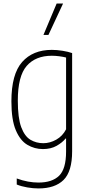

<svg xmlns="http://www.w3.org/2000/svg" viewBox="-20 -828 497 1078"><path d="M196 230Q166 230 132.8 224.2Q99.5 218.5 74 208V174Q107 186 137.2 191.5Q167.5 197 196 197Q272.5 197 311.8 158.8Q351 120.5 351 23V-50H348Q330 -27.5 297.8 -9.2Q265.5 9 221 9Q174 9 133.8 -14.8Q93.5 -38.5 68.8 -96.8Q44 -155 44 -259Q44 -411.5 104.2 -479.8Q164.5 -548 271 -548Q299.5 -548 331.8 -542.8Q364 -537.5 385 -530V21Q385 135 336.8 182.5Q288.5 230 196 230ZM223 -24Q260.5 -24 296 -44Q331.5 -64 351 -102V-505Q336 -509 313.8 -512Q291.5 -515 271 -515Q179.5 -515 129.8 -457.8Q80 -400.5 80 -263Q80 -165.5 99.2 -114Q118.5 -62.5 151 -43.2Q183.5 -24 223 -24ZM224 -632 298 -808H334L252 -632Z"/></svg>

Font: Encode Sans Cnd Th
Style: Regular
Weight: 100
Width: 3
Designer: Multiple Designers
Foundry: Impallari Type
Version: Version 3.002; ttfautohint (v1.8.3) -l 8 -r 50 -G 200 -x 14 